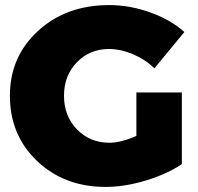

<svg xmlns="http://www.w3.org/2000/svg" viewBox="-20 -727 780 756"><path d="M19 -350Q19 -504 130 -605.5Q241 -707 410 -707Q490 -707 570.5 -678.5Q651 -650 706 -601L588 -458Q552 -493 503.5 -513.5Q455 -534 409 -534Q333 -534 282.5 -481.5Q232 -429 232 -350Q232 -270 283 -217.5Q334 -165 411 -165Q457 -165 517 -192V-363H696V-81Q639 -42 555 -16.5Q471 9 396 9Q233 9 126 -93Q19 -195 19 -350Z"/></svg>

Font: Trueno
Style: ExBd
Weight: 800
Designer: Julieta Ulanovsky
Foundry: Julieta Ulanovsky
Version: Version 3.001b